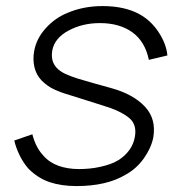

<svg xmlns="http://www.w3.org/2000/svg" viewBox="-20 -598 580 632"><path d="M470 -401Q457.5 -461.5 415.5 -491.8Q373.5 -522 308.5 -522Q251 -522 205 -497Q159.5 -472.5 152 -431.5Q149 -413.5 152.8 -399.5Q156.5 -385.5 166.8 -374.5Q177 -363.5 194.2 -355.2Q211.5 -347 235.5 -339.5Q258 -332.5 285.8 -324.8Q313.5 -317 348 -307.5Q419 -287.5 457 -247Q495 -206.5 484.5 -145Q477.5 -110.5 453 -76Q428.5 -42 393.5 -23Q331 14.5 231.5 14.5Q182 14.5 143.2 1.5Q104.5 -11.5 73 -43.5Q56.5 -62.5 44.5 -87Q32.5 -111.5 27 -135.5L86.5 -156Q97.5 -112.5 123 -85.5Q142.5 -63 172.8 -52.2Q203 -41.5 239.5 -41.5Q256.5 -41.5 274.8 -43.2Q293 -45 310 -48.8Q327 -52.5 342.5 -58Q358 -63.5 370 -71Q391.5 -84.5 405.8 -104.2Q420 -124 424 -148Q431.5 -189.5 403 -211.5Q389 -222.5 367.8 -232.5Q346.5 -242.5 317.5 -251L214.5 -283.5Q197 -288.5 183.2 -293.5Q169.5 -298.5 157.8 -304Q146 -309.5 136 -316.8Q126 -324 116.5 -333.5Q99 -352 93.2 -377.5Q87.5 -403 92.5 -430Q100 -471.5 130.5 -505Q161 -539 203 -556Q255.5 -578 317.5 -578Q390.5 -578 439.5 -551Q476.5 -530.5 501.5 -493Q527.5 -454 531 -415.5Z"/></svg>

Font: Russisch Sans Light
Style: Italic
Weight: 300
Italic angle: -10°
Designer: Michael Sharanda (font) & Cristiano Sobral (main changes)
Foundry: Michael Sharanda
Version: Version 2.00;September 8, 2020;FontCreator 13.0.0.2681 64-bi